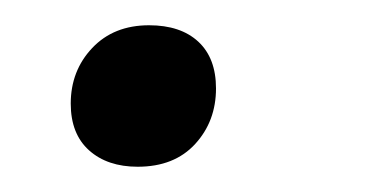

<svg xmlns="http://www.w3.org/2000/svg" viewBox="-20 -122 298 152"><path d="M36 -40Q36 -66 53 -84Q70 -102 98 -102Q123 -102 137 -89Q151 -76 151 -52Q151 -26 134.5 -8Q118 10 89 10Q65 10 50.5 -3Q36 -16 36 -40Z"/></svg>

Font: Inria Serif
Style: Italic
Weight: 400
Italic angle: -10°
Designer: Black Foundry Team
Foundry: Black Foundry
Version: Version 1.000; ttfautohint (v1.8.3)